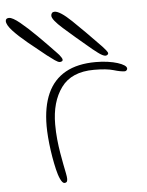

<svg xmlns="http://www.w3.org/2000/svg" viewBox="-147 -738 603 786"><g transform="rotate(-5 154.0 -345.0)"><path d="M86.5 6.5Q82 6.5 77.8 1.8Q73.5 -3 69.5 -11.5Q65.5 -20 62 -31Q56 -50.5 50.8 -76.8Q45.5 -103 41.5 -131.2Q37.5 -159.5 35.5 -185.8Q33.5 -212 33.5 -231.5Q33.5 -311.5 58 -365.8Q82.5 -420 132 -447.8Q181.5 -475.5 256.5 -475.5Q283 -475.5 305.8 -472.2Q328.5 -469 345.8 -463.5Q363 -458 372.8 -451.5Q382.5 -445 382.5 -438Q382.5 -435.5 381 -433Q379.5 -430.5 377 -429Q374.5 -427.5 371.5 -427.5Q355.5 -427.5 327 -436Q298.5 -444.5 246.5 -444.5Q154 -444.5 111.5 -386.2Q69 -328 69 -235.5Q69 -203.5 72 -173.8Q75 -144 79.5 -117.5Q84 -91 88.2 -69.5Q92.5 -48 95.5 -32.8Q98.5 -17.5 98.5 -10.5Q98.5 1 94.5 3.8Q90.5 6.5 86.5 6.5ZM110.5 -488.5Q103.5 -488.5 90.2 -497.8Q77 -507 59.5 -520.5Q21.5 -550.5 -14.2 -580Q-50 -609.5 -72.8 -634.2Q-95.5 -659 -95.5 -674.5Q-95.5 -680.5 -91.8 -683.5Q-88 -686.5 -81.5 -686.5Q-67 -686.5 -37.2 -662.2Q-7.5 -638 29.2 -601.5Q66 -565 101.5 -527.5Q106 -523.5 110.8 -517.5Q115.5 -511.5 119 -506Q122.5 -500.5 122.5 -497Q122.5 -492 118 -490.2Q113.5 -488.5 110.5 -488.5ZM299 -498Q293.5 -498 285.8 -502Q278 -506 268.5 -513.2Q259 -520.5 247.5 -529.5Q178 -587.5 135 -625.8Q92 -664 92 -680Q92 -687 95.8 -691.2Q99.5 -695.5 106.5 -695.5Q128.5 -695.5 175.5 -650.5Q222.5 -605.5 289 -536.5Q295.5 -530 303 -520.5Q310.5 -511 310.5 -507Q310.5 -503.5 307 -500.8Q303.5 -498 299 -498Z"/></g></svg>

Font: Gluten Thin
Style: Regular
Weight: 100
Designer: Tyler Finck
Foundry: Etcetera Type Company
Version: Version 1.300